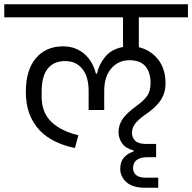

<svg xmlns="http://www.w3.org/2000/svg" viewBox="-40 -718 900 899"><path d="M638 161Q582 161 552.5 135.5Q523 110 523 72Q523 40 539.5 20.5Q556 1 586 -9V-13Q547 -24 531 -48Q515 -72 515 -99Q515 -131 532.5 -158.5Q550 -186 598 -221Q635 -248 650 -270.5Q665 -293 665 -329Q665 -379 641 -407.5Q617 -436 566 -436Q514 -436 481 -397.5Q448 -359 448 -293V-203H375V-292Q375 -359 345.5 -395.5Q316 -432 265 -432Q211 -432 183 -396Q155 -360 155 -289V-266Q155 -190 201.5 -146.5Q248 -103 327 -85L311 -25Q261 -35 218.5 -55.5Q176 -76 145.5 -108Q115 -140 98 -184.5Q81 -229 81 -288Q81 -390 128 -445.5Q175 -501 255 -501Q289 -501 315 -490Q341 -479 360 -461Q379 -443 391 -420Q403 -397 409 -373H414Q423 -416 452.5 -452Q482 -488 536 -498V-637H-20V-698H840V-637H610V-497Q665 -484 700 -440Q735 -396 735 -328Q735 -301 727.5 -279.5Q720 -258 706.5 -240.5Q693 -223 675.5 -208Q658 -193 637 -179Q605 -156 591.5 -137Q578 -118 578 -97Q578 -74 593 -59Q608 -44 644 -44H691V18H651Q616 18 599.5 31.5Q583 45 583 69Q583 89 597 101.5Q611 114 644 114H701V161Z"/></svg>

Font: IBM Plex Sans Devanagari
Style: Regular
Weight: 400
Designer: Mike Abbink, Paul van der Laan, Pieter van Rosmalen, Erin McLaughlin
Foundry: Bold Monday
Version: Version 1.1